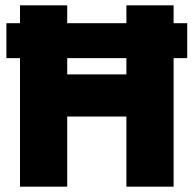

<svg xmlns="http://www.w3.org/2000/svg" viewBox="-20 -700 726 720"><path d="M55 0V-680H232V-421H454V-680H631V0H454V-263H232V0ZM4 -482V-613H682V-482Z"/></svg>

Font: Teachers ExtraBold
Style: Regular
Weight: 800
Designer: Alfredo Marco Pradil, Chank Diesel
Version: Version 1.001